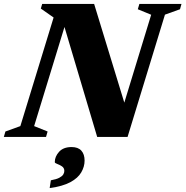

<svg xmlns="http://www.w3.org/2000/svg" viewBox="-52 -696 943 976"><path d="M598.5 -113.5 546.5 -65 716.5 -621 648.5 -649 656.5 -676H870.5L863 -649L786.5 -621.5L596.5 0H442L263.5 -600L294.5 -620L121.5 -55L190 -27.5L182 0H-32.5L-24.5 -27.5L51.5 -55L220.5 -607L155.5 -652.5L162.5 -676H426.5ZM226.5 128Q226.5 100 248.2 75.8Q270 51.5 312 51.5Q345 51.5 361.5 69.8Q378 88 378 120.5Q378 151 361.2 180Q344.5 209 305.8 230Q267 251 200.5 260L206.5 220.5Q234.5 215.5 249.2 207.8Q264 200 269.5 191Q275 182 275 173Q275 157.5 262.8 149.5Q250.5 141.5 238.5 137.2Q226.5 133 226.5 128Z"/></svg>

Font: Newsreader 16pt 16pt ExtraBold
Style: Italic
Weight: 800
Italic angle: -17°
Version: Version 1.003